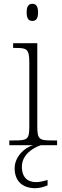

<svg xmlns="http://www.w3.org/2000/svg" viewBox="-20 -763 328 1009"><path d="M150 -653C168 -653 180 -663 180 -698C180 -732 168 -743 150 -743C132 -743 120 -732 120 -698C120 -663 132 -653 150 -653ZM29 0H155C105 13 57 64 57 121C57 187 96 226 166 226C186 226 210 220 230 211V183C203 190 190 194 169 194C131 194 95 175 95 113C95 48 157 12 195 0H280V-25H254C187 -25 176 -30 176 -98V-536H49V-511H64C120 -511 134 -506 134 -435V-97C134 -30 123 -25 56 -25H29Z"/></svg>

Font: Noto Serif Lao ExtraLight
Style: Regular
Weight: 200
Designer: Monotype Design Team
Foundry: Monotype Imaging Inc.
Version: Version 2.003